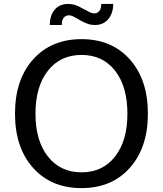

<svg xmlns="http://www.w3.org/2000/svg" viewBox="-20 -941 827 975"><path d="M394 -662.1Q286.6 -662.1 223.4 -582Q160.2 -502 160.2 -363.8Q160.2 -226.1 223.4 -146Q286.6 -65.9 394 -65.9Q501.5 -65.9 564.2 -146Q627 -226.1 627 -363.8Q627 -502 564.2 -582Q501.5 -662.1 394 -662.1ZM394 -742.2Q547.4 -742.2 639.2 -639.4Q731 -536.6 731 -363.8Q731 -191.4 639.2 -88.6Q547.4 14.2 394 14.2Q240.2 14.2 148.2 -88.4Q56.2 -190.9 56.2 -363.8Q56.2 -536.6 148.2 -639.4Q240.2 -742.2 394 -742.2ZM392.1 -835 364.3 -851.1Q352.1 -857.9 344.5 -860.6Q336.9 -863.3 331.1 -863.3Q313.5 -863.3 303.7 -851.1Q293.9 -838.9 293.9 -816.9V-814H232.9Q232.9 -863.3 258.1 -892.1Q283.2 -920.9 325.2 -920.9Q342.8 -920.9 357.7 -917Q372.6 -913.1 396 -899.9L423.8 -885.3Q435.1 -878.9 443.4 -876Q451.7 -873 459 -873Q474.6 -873 484.4 -885.5Q494.1 -897.9 494.1 -918V-920.9H555.2Q554.2 -872.1 529.1 -843Q503.9 -814 462.9 -814Q446.3 -814 431.9 -817.9Q417.5 -821.8 392.1 -835Z"/></svg>

Font: Pangururan
Style: Regular
Weight: 400
Designer: Uli Kozok
Foundry: Michael Everson and Uli Kozok
Version: Version 1.005